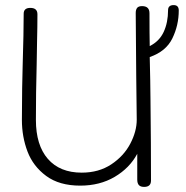

<svg xmlns="http://www.w3.org/2000/svg" viewBox="-20 -732 732 754"><path d="M568 -508 570 -416 571 -338Q573 -164 573 -23Q573 2 546 2Q532 2 525.5 -5Q519 -12 519 -27V-128Q489 -72 430.5 -37.5Q372 -3 295 -3Q213 -3 161.5 -41Q110 -79 88 -137Q66 -195 66 -261Q66 -332 67 -385.5Q68 -439 69 -475Q73 -605 73 -678Q73 -701 99 -701Q127 -701 127 -676Q127 -628 125.5 -568Q124 -508 124 -478Q121 -367 121 -261Q121 -162 168 -108Q215 -54 301 -54Q368 -54 417 -86.5Q466 -119 491.5 -167.5Q517 -216 517 -262L515 -431Q515 -497 513 -681Q513 -694 518.5 -701Q524 -708 538 -708Q567 -708 567 -680Q567 -595 568 -551Q606 -570 623 -607Q640 -644 640 -692Q640 -712 662 -712Q682 -712 682 -691Q682 -633 657 -581.5Q632 -530 568 -508Z"/></svg>

Font: Mali Light
Style: Regular
Weight: 300
Designer: Kitiyaporn Chalermlarp | Katatrad Aksorn Co.,Ltd.
Foundry: Cadson Demak Co.,Ltd.
Version: Version 1.000; ttfautohint (v1.6)